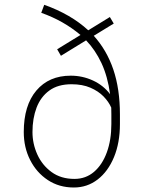

<svg xmlns="http://www.w3.org/2000/svg" viewBox="-20 -791 603 820"><path d="M380.4 -638.2Q435.5 -577.6 463.9 -494.4Q492.2 -411.1 492.2 -301.8V-261.2Q492.2 -181.2 466.8 -119.9Q441.4 -58.6 397 -24.4Q352.5 9.8 295.4 9.8Q232.4 9.8 184.3 -22Q136.2 -53.7 108.9 -107.4Q81.5 -161.1 81.5 -227.1Q81.5 -340.8 135.3 -404.3Q189 -467.8 282.2 -467.8Q332 -467.8 376.7 -447.3Q421.4 -426.8 450.2 -388.7Q439.9 -464.4 413.6 -521Q387.2 -577.6 347.7 -618.7L240.2 -552.7L224.1 -580.6L323.7 -641.6Q251.5 -702.6 156.2 -736.3L168.9 -770.5Q282.7 -730 356.9 -661.6L449.2 -718.3L465.8 -690.4ZM455.6 -261.2V-302.7Q455.6 -317.4 455.1 -331.5Q444.3 -356.4 422.1 -379.2Q399.9 -401.9 366 -416.5Q332 -431.2 285.6 -431.2Q227.5 -431.2 190.7 -404.3Q153.8 -377.4 136.2 -331.3Q118.7 -285.2 118.7 -227.1Q118.7 -177.2 139.4 -131.3Q160.2 -85.4 200.2 -56.2Q240.2 -26.9 297.9 -26.9Q346.2 -26.9 381.6 -57.1Q417 -87.4 436.3 -140.4Q455.6 -193.4 455.6 -261.2Z"/></svg>

Font: Robert Sans ExtraLight
Style: Regular
Weight: 250
Designer: Christian Robertson (extended by Adam Twardoch)
Foundry: Google
Version: Version 12.135;April 2, 2019;FontCreator 11.5.0.2425 64-bit;